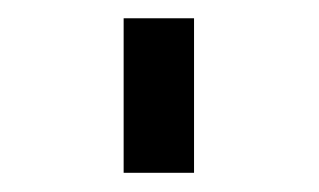

<svg xmlns="http://www.w3.org/2000/svg" viewBox="-20 -353 344 207"><path d="M189.2 -333.3V-166.7H113.3V-333.3Z"/></svg>

Font: 0xA000-Squarish
Style: Squareish
Weight: 400
Version: Version 0.1